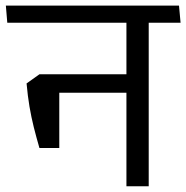

<svg xmlns="http://www.w3.org/2000/svg" viewBox="-40 -652 652 672"><path d="M480.5 -593.5H402.5V0H480.5ZM351 -572.5H592L586.5 -632.5H345.5ZM541.5 -572.5 536 -632.5H-19.5L-14.5 -572.5ZM434 -392H136.5V-327.5H434ZM98 -134H167.5V-392H98L53 -360Q57 -315.5 63.2 -278.8Q69.5 -242 78.2 -207Q87 -172 98 -134Z"/></svg>

Font: Anek Devanagari Medium
Style: Regular
Weight: 400
Version: Version 1.003